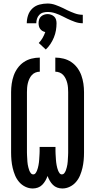

<svg xmlns="http://www.w3.org/2000/svg" viewBox="-20 -1062 540 1090"><path d="M166 8Q144 8 123.5 -2Q103 -12 88.5 -29Q74 -46 65.5 -66.5Q57 -87 52 -108.5Q47 -130 45 -152Q43 -174 43 -196V-539Q43 -563 46.5 -587Q50 -611 58 -633.5Q66 -656 80.5 -676Q95 -696 115 -709.5Q135 -723 158.5 -729Q182 -735 206 -735V-655Q193 -655 181 -650Q169 -645 160.5 -635.5Q152 -626 146.5 -614Q141 -602 138 -589.5Q135 -577 134 -564Q133 -551 133 -539V-196Q133 -188 133.5 -179.5Q134 -171 134.5 -162.5Q135 -154 135.5 -145Q136 -136 137.5 -128Q139 -120 141 -111.5Q143 -103 146 -95Q149 -87 154.5 -79.5Q160 -72 169 -72Q177 -72 182 -79Q187 -86 190 -93.5Q193 -101 195 -108.5Q197 -116 198.5 -124Q200 -132 201 -140Q202 -148 202.5 -156Q203 -164 203.5 -172Q204 -180 204.5 -188Q205 -196 205 -204Q205 -212 205 -221V-228H295V-221Q295 -212 295 -204Q295 -196 295.5 -188Q296 -180 296.5 -172Q297 -164 297.5 -156Q298 -148 299 -140Q300 -132 301.5 -124Q303 -116 305 -108.5Q307 -101 310 -93.5Q313 -86 318 -79Q323 -72 331 -72Q340 -72 345.5 -79.5Q351 -87 354 -95Q357 -103 359 -111.5Q361 -120 362.5 -128Q364 -136 364.5 -145Q365 -154 365.5 -162.5Q366 -171 366.5 -179.5Q367 -188 367 -196V-539Q367 -551 366 -564Q365 -577 362 -589.5Q359 -602 353.5 -614Q348 -626 339.5 -635.5Q331 -645 319 -650Q307 -655 294 -655V-735Q318 -735 341.5 -729Q365 -723 385 -709.5Q405 -696 419.5 -676Q434 -656 442 -633.5Q450 -611 453.5 -587Q457 -563 457 -539V-196Q457 -174 455 -152Q453 -130 448 -108.5Q443 -87 434.5 -66.5Q426 -46 411.5 -29Q397 -12 376.5 -2Q356 8 334 8Q319 8 305 3Q291 -2 280.5 -12.5Q270 -23 262.5 -36Q255 -49 250 -63Q245 -49 237.5 -36Q230 -23 219.5 -12.5Q209 -2 195 3Q181 8 166 8ZM186 -930H132Q132 -953 139.5 -975.5Q147 -998 164 -1014Q181 -1030 204 -1036Q227 -1042 250 -1042Q273 -1042 295 -1034Q317 -1026 338 -1016L362 -1004Q383 -994 405 -986Q427 -978 450 -978V-930Q427 -930 405 -938Q383 -946 362 -956L338 -968Q317 -979 295 -986.5Q273 -994 250 -994Q237 -994 224.5 -990.5Q212 -987 203 -977.5Q194 -968 190 -955.5Q186 -943 186 -930ZM240 -781 200 -818Q213 -831 222 -847Q231 -863 237 -880Q228 -882 220.5 -886.5Q213 -891 208 -898Q203 -905 201 -913.5Q199 -922 199 -930Q199 -941 202 -951Q205 -961 212.5 -968Q220 -975 230 -978.5Q240 -982 250 -982Q260 -982 270 -978.5Q280 -975 287.5 -968Q295 -961 298 -951Q301 -941 301 -930Q301 -910 297.5 -889.5Q294 -869 286 -849.5Q278 -830 266.5 -812.5Q255 -795 240 -781Z"/></svg>

Font: Iosevka Curly Slab Medium
Style: Regular
Weight: 500
Monospace: yes
Designer: Belleve Invis
Foundry: Belleve Invis
Version: Version 22.1.2; ttfautohint (v1.8.4)